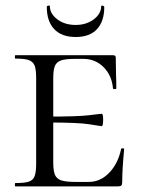

<svg xmlns="http://www.w3.org/2000/svg" viewBox="-20 -665 504 685"><path d="M35 -12Q68 -12 83 -17Q98 -22 103.5 -36.5Q109 -51 109 -81V-387Q109 -417 103.5 -431Q98 -445 83 -450.5Q68 -456 35 -456Q33 -456 33 -462Q33 -468 35 -468H383Q393 -468 393 -460L394 -398Q395 -379 395 -350Q395 -347 389 -347Q383 -347 383 -350Q379 -396 349.5 -425.5Q320 -455 277 -455H249Q214 -455 198 -449.5Q182 -444 176 -430Q170 -416 170 -386V-85Q170 -56 176 -41.5Q182 -27 198.5 -21.5Q215 -16 249 -16H297Q338 -16 369.5 -48.5Q401 -81 412 -133Q412 -136 417.5 -136Q423 -136 423 -133Q416 -61 416 -15Q416 -7 413 -3.5Q410 0 401 0H35Q33 0 33 -6Q33 -12 35 -12ZM145 -228V-249Q259 -249 298.5 -254Q338 -259 343 -259Q348 -259 348 -238Q348 -215 343 -215Q339 -215 299.5 -221.5Q260 -228 145 -228ZM158 -643Q158 -616 184.5 -596Q211 -576 250 -576Q288 -576 314.5 -596Q341 -616 341 -643Q341 -645 344 -645Q347 -645 349.5 -643.5Q352 -642 352 -640Q352 -589 326 -561Q300 -533 250 -533Q200 -533 173.5 -561Q147 -589 147 -640Q147 -644 152.5 -645Q158 -646 158 -643Z"/></svg>

Font: Cormorant SC
Style: Regular
Weight: 400
Designer: Christian Thalmann (Catharsis Fonts)
Foundry: Catharsis Fonts
Version: Version 4.000